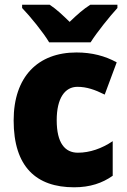

<svg xmlns="http://www.w3.org/2000/svg" viewBox="-20 -786 540 816"><path d="M189 -606H365C392 -649 447 -717 479 -752V-766H364C334 -747 308 -724 276 -693C244 -724 221 -746 191 -766H74V-752C108 -717 164 -648 189 -606ZM295 10C363 10 415 -8 459 -39V-186C413 -155 362 -137 311 -137C256 -137 221 -178 221 -275C221 -369 256 -417 309 -417C348 -417 383 -405 425 -384L476 -521C427 -548 371 -563 305 -563C141 -563 38 -460 38 -274C38 -77 134 10 295 10Z"/></svg>

Font: Noto Sans Georgian SemiCondensed Black
Style: Regular
Weight: 900
Width: 4
Designer: Monotype Design Team, Akaki Razmadze
Foundry: Google LLC
Version: Version 2.005